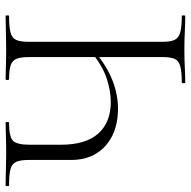

<svg xmlns="http://www.w3.org/2000/svg" viewBox="-18 -646 665 668"><g transform="rotate(90 314.0 -312.5)"><path d="M179 -83Q179 -55 184.5 -39.5Q190 -24 206.5 -18Q223 -12 256 -12Q259 -12 259 -6Q259 0 256 0Q235 0 209 -1Q183 -2 152 -2Q120 -2 90 -1Q60 0 36 0Q34 0 34 -6Q34 -12 36 -12Q74 -12 93.5 -17Q113 -22 119.5 -37Q126 -52 126 -81V-544Q126 -573 119.5 -587.5Q113 -602 93.5 -607.5Q74 -613 36 -613Q34 -613 34 -619Q34 -625 36 -625Q60 -625 90 -623.5Q120 -622 152 -622Q187 -622 215.5 -623.5Q244 -625 268 -625Q270 -625 270 -619Q270 -613 268 -613Q230 -613 210.5 -607.5Q191 -602 185 -587.5Q179 -573 179 -544ZM157 -308Q210 -352 259.5 -371.5Q309 -391 358 -391Q412 -391 452 -371.5Q492 -352 514.5 -315.5Q537 -279 537 -228V-81Q537 -52 543.5 -37Q550 -22 569 -17Q588 -12 626 -12Q628 -12 628 -6Q628 0 626 0Q610 0 591.5 -0.5Q573 -1 553 -1.5Q533 -2 511 -2Q480 -2 453.5 -1Q427 0 407 0Q405 0 405 -6Q405 -12 407 -12Q457 -12 470.5 -26Q484 -40 484 -83V-193Q484 -279 445 -322.5Q406 -366 335 -366Q299 -366 256 -352.5Q213 -339 165 -301Z"/></g></svg>

Font: Cormorant Garamond Light
Style: Regular
Weight: 300
Designer: Christian Thalmann (Catharsis Fonts)
Foundry: Catharsis Fonts
Version: Version 4.001